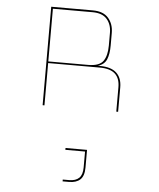

<svg xmlns="http://www.w3.org/2000/svg" viewBox="-61 -682 866 1049"><g transform="rotate(5 371.5 -157.5)"><path d="M405 -620H187V-331H405Q467 -331 488 -361Q509 -391 509 -446V-516Q509 -562 483.5 -591Q458 -620 405 -620ZM187 -90H177V-630H405Q463 -630 491 -597.5Q519 -565 519 -516V-447Q519 -401 507 -371.5Q495 -342 459 -331H470Q531 -331 561 -303.5Q591 -276 591 -224V-90H581V-224Q581 -273 554 -297.5Q527 -322 470 -322H187ZM440 132V229Q440 275 418.5 295Q397 315 357 315H322V305H357Q393 305 411.5 287Q430 269 430 229V142H322V132Z"/></g></svg>

Font: Bungee Hairline
Style: Regular
Weight: 400
Designer: David Jonathan Ross
Foundry: David Jonathan Ross
Version: Version 1.001;PS 1.0;hotconv 1.0.72;makeotf.lib2.5.5900